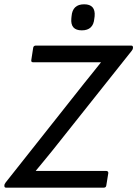

<svg xmlns="http://www.w3.org/2000/svg" viewBox="-29 -865 633 885"><path d="M299.8 -779.8 300.8 -790Q305.2 -845.2 358.9 -845.2Q412.1 -845.2 407.2 -790L405.8 -779.8Q401.4 -725.1 348.1 -725.1Q294.9 -725.1 299.8 -779.8ZM-1 0Q-8.8 0 -8.8 -7.8V-9.8Q-8.8 -16.6 -2.9 -23.9L358.9 -481Q371.6 -497.1 397.7 -529.1Q423.8 -561 436 -577.1V-578.1H123Q113.8 -578.1 115.2 -587.9L124 -645Q124.5 -649.4 127.7 -652.1Q130.9 -654.8 134.8 -654.8H576.2Q584 -654.8 584 -646V-644Q584 -638.2 578.1 -630.9L214.8 -173.8Q202.1 -157.7 175.8 -126Q149.4 -94.2 136.2 -78.1V-77.1H460.9Q465.3 -77.1 468 -74.2Q470.7 -71.3 470.2 -66.9L460.9 -9.8Q459.5 0 449.2 0Z"/></svg>

Font: Sofia Sans
Style: Italic
Weight: 400
Italic angle: -9°
Designer: Botio Nikoltchev, Ani Petrova
Foundry: lettersoup
Version: Version 4.100